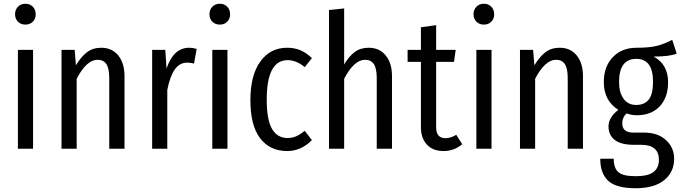

<svg xmlns="http://www.w3.org/2000/svg" viewBox="-20 -791 3622 1021"><path d="M169.9 -714.8Q169.9 -691.4 154.8 -675.8Q139.6 -660.2 115.2 -660.2Q90.8 -660.2 75.4 -675.8Q60.1 -691.4 60.1 -714.8Q60.1 -739.3 75.4 -755.1Q90.8 -771 115.2 -771Q139.6 -771 154.8 -755.1Q169.9 -739.3 169.9 -714.8ZM155.8 -525.9V0H75.2V-525.9Z M518.1 -537.1Q575.7 -537.1 608.9 -496.1Q642.1 -455.1 642.1 -386.2V0H561V-375Q561 -427.2 545.7 -450.2Q530.3 -473.1 499 -473.1Q440.4 -473.1 387.7 -372.1V0H307.1V-525.9H377L383.8 -443.8Q411.1 -489.3 442.4 -513.2Q473.6 -537.1 518.1 -537.1Z M985.8 -537.1Q1005.9 -537.1 1025.9 -530.8L1011.7 -453.1Q991.2 -458 976.1 -458Q935.5 -458 909.9 -422.4Q884.3 -386.7 869.6 -313V0H789.1V-525.9H858.9L865.7 -426.8Q902.8 -537.1 985.8 -537.1Z M1203.6 -714.8Q1203.6 -691.4 1188.5 -675.8Q1173.3 -660.2 1148.9 -660.2Q1124.5 -660.2 1109.1 -675.8Q1093.8 -691.4 1093.8 -714.8Q1093.8 -739.3 1109.1 -755.1Q1124.5 -771 1148.9 -771Q1173.3 -771 1188.5 -755.1Q1203.6 -739.3 1203.6 -714.8ZM1189.5 -525.9V0H1108.9V-525.9Z M1506.8 -537.1Q1545.4 -537.1 1576.7 -524.2Q1607.9 -511.2 1638.7 -481.9L1600.6 -434.1Q1555.7 -471.2 1509.8 -471.2Q1398.4 -471.2 1398.4 -261.2Q1398.4 -152.3 1427 -104.7Q1455.6 -57.1 1508.8 -57.1Q1534.2 -57.1 1555.2 -66.4Q1576.2 -75.7 1600.6 -95.2L1638.7 -45.9Q1580.6 12.2 1507.8 12.2Q1415 12.2 1363.3 -55.7Q1311.5 -123.5 1311.5 -258.8Q1311.5 -390.6 1364.3 -463.9Q1417 -537.1 1506.8 -537.1Z M1940.4 -537.1Q1998 -537.1 2031.2 -496.1Q2064.5 -455.1 2064.5 -386.2V0H1983.4V-375Q1983.4 -427.2 1968 -450.2Q1952.6 -473.1 1921.4 -473.1Q1862.8 -473.1 1810.1 -372.1V0H1729.5V-737.8L1810.1 -746.1V-448.2Q1835.9 -492.2 1866.5 -514.6Q1897 -537.1 1940.4 -537.1Z M2406.2 -74.2 2438 -23.9Q2394.5 12.2 2339.4 12.2Q2281.7 12.2 2250 -22.2Q2218.3 -56.6 2218.3 -115.2V-461.9H2147.5V-525.9H2218.3V-646L2299.3 -657.2V-525.9H2403.3L2394 -461.9H2299.3V-113.8Q2299.3 -56.2 2349.1 -56.2Q2376.5 -56.2 2406.2 -74.2Z M2607.9 -714.8Q2607.9 -691.4 2592.8 -675.8Q2577.6 -660.2 2553.2 -660.2Q2528.8 -660.2 2513.4 -675.8Q2498 -691.4 2498 -714.8Q2498 -739.3 2513.4 -755.1Q2528.8 -771 2553.2 -771Q2577.6 -771 2592.8 -755.1Q2607.9 -739.3 2607.9 -714.8ZM2593.8 -525.9V0H2513.2V-525.9Z M2956.1 -537.1Q3013.7 -537.1 3046.9 -496.1Q3080.1 -455.1 3080.1 -386.2V0H2999V-375Q2999 -427.2 2983.6 -450.2Q2968.3 -473.1 2937 -473.1Q2878.4 -473.1 2825.7 -372.1V0H2745.1V-525.9H2814.9L2821.8 -443.8Q2849.1 -489.3 2880.4 -513.2Q2911.6 -537.1 2956.1 -537.1Z M3554.7 -579.1 3578.6 -505.9Q3540.5 -490.2 3456.1 -490.2Q3532.7 -448.7 3532.7 -354Q3532.7 -272.9 3488.3 -225.6Q3443.8 -178.2 3365.7 -178.2Q3337.4 -178.2 3313 -188Q3289.1 -168.5 3289.1 -134.8Q3289.1 -85.9 3347.7 -85.9H3404.8Q3478.5 -85.9 3521.7 -45.9Q3564.9 -5.9 3564.9 53.2Q3564.9 124 3512 167Q3459 210 3360.8 210Q3257.3 210 3214.6 170.7Q3171.9 131.3 3171.9 53.2H3243.7Q3243.7 103.5 3268.6 124.8Q3293.5 146 3360.8 146Q3426.3 146 3455.1 123.8Q3483.9 101.6 3483.9 59.1Q3483.9 -21 3389.6 -21H3351.1Q3280.8 -21 3248.3 -47.4Q3215.8 -73.7 3215.8 -118.2Q3215.8 -166.5 3268.1 -207Q3190.9 -254.9 3190.9 -355Q3190.9 -437.5 3239 -487.3Q3287.1 -537.1 3364.7 -537.1Q3435.1 -537.1 3474.1 -547.4Q3513.2 -557.6 3554.7 -579.1ZM3363.8 -478Q3272 -478 3272 -355Q3272 -299.3 3295.9 -266.1Q3319.8 -232.9 3362.8 -232.9Q3407.7 -232.9 3430.2 -261.7Q3452.6 -290.5 3452.6 -356Q3452.6 -478 3363.8 -478Z"/></svg>

Font: Fira Sans Compressed Book
Style: Regular
Weight: 350
Width: 1
Designer: Carrois Corporate & Edenspiekermann AG
Foundry: Carrois Corporate GbR & Edenspiekermann AG
Version: Version 4.203;PS 004.203;hotconv 1.0.88;makeotf.lib2.5.64775